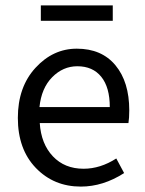

<svg xmlns="http://www.w3.org/2000/svg" viewBox="-20 -678 536 710"><path d="M279 12Q179 12 112.5 -57Q46 -126 46 -242Q46 -356 111 -427Q176 -498 264 -498Q356 -498 407 -436.5Q458 -375 458 -270Q458 -241 455 -223H127Q132 -146 175.5 -100Q219 -54 289 -54Q351 -54 410 -92L439 -38Q361 12 279 12ZM126 -282H386Q386 -355 354.5 -394Q323 -433 266 -433Q213 -433 173 -392.5Q133 -352 126 -282ZM131 -601V-658H397V-601Z"/></svg>

Font: Toshiba Sans
Style: Regular
Weight: 400
Designer: Paul D. Hunt
Foundry: Toshiba Corporation
Version: Version 2.020;PS 2.0;hotconv 1.0.86;makeotf.lib2.5.63406